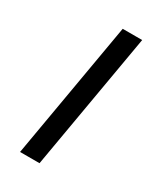

<svg xmlns="http://www.w3.org/2000/svg" viewBox="-140 -576 535 632"><g transform="rotate(30 127.0 -260.0)"><path d="M45 0H119L209 -520H135Z"/></g></svg>

Font: Fixel Display
Style: Italic
Weight: 400
Italic angle: -10°
Designer: AlfaBravo + MacPaw
Foundry: Kyrylo Tkachov, Marchela Mozhyna, Serhii Makarenko, Maria Weinstein, Zakhar Kryvoshyya
Version: Version 1.210;Glyphs 3.2 (3217)